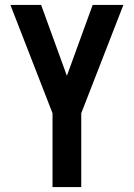

<svg xmlns="http://www.w3.org/2000/svg" viewBox="-20 -550 540 775"><path d="M192 205H308V-93L478 -530H354L250 -244L146 -530H22L192 -93Z"/></svg>

Font: Iosevka SS09
Style: Bold
Weight: 700
Monospace: yes
Designer: Belleve Invis
Foundry: Belleve Invis
Version: Version 5.2.1; ttfautohint (v1.8.3)